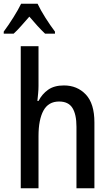

<svg xmlns="http://www.w3.org/2000/svg" viewBox="-55 -1007 575 1027"><path d="M56 0V-760H151V-548Q151 -528 149 -507.5Q147 -487 145 -467H151Q170 -504 202.5 -527Q235 -550 287 -550Q358 -550 404 -501.5Q450 -453 450 -352V0H354V-329Q354 -395 332.5 -429.5Q311 -464 261 -464Q204 -464 177.5 -415.5Q151 -367 151 -279V0ZM-35 -838Q-9 -873 17 -914.5Q43 -956 58 -987H146Q162 -953 188 -912Q214 -871 239 -838V-827H186Q166 -846 145 -869Q124 -892 102 -918Q79 -892 57.5 -867.5Q36 -843 18 -827H-35Z"/></svg>

Font: Noto Sans Mono ExtraCondensed Medium
Style: Regular
Weight: 500
Width: 2
Designer: Monotype Design Team
Foundry: Monotype Imaging Inc.
Version: Version 2.014